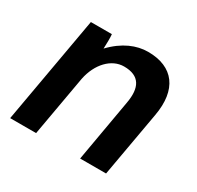

<svg xmlns="http://www.w3.org/2000/svg" viewBox="-121 -670 827 808"><g transform="rotate(30 292.5 -266.0)"><path d="M18 0H144L196 -294C212 -373 264 -428 325 -428C402 -428 425 -381 411 -303L358 0H484L540 -316C565 -453 505 -532 382 -532C327 -532 267 -508 212 -450C213 -475 214 -501 212 -520H110Z"/></g></svg>

Font: Fixel Text 20240404 SemiBold
Style: Italic
Weight: 600
Width: 4
Italic angle: -10°
Designer: AlfaBravo + MacPaw
Foundry: Kyrylo Tkachov, Marchela Mozhyna, Serhii Makarenko, Maria Weinstein, Zakhar Kryvoshyya
Version: Version 1.211;Glyphs 3.2 (3225)